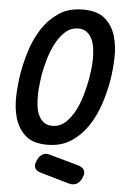

<svg xmlns="http://www.w3.org/2000/svg" viewBox="-62 -786 724 1045"><g transform="rotate(5 300.0 -263.5)"><path d="M237 -95Q279 -95 310 -124.5Q341 -154 362 -196.5Q383 -239 395.5 -285.5Q408 -332 414 -366Q418 -388 421.5 -416.5Q425 -445 425.5 -475Q426 -505 422 -534Q418 -563 407.5 -585Q397 -607 379 -621Q361 -635 332 -635Q290 -635 259 -605.5Q228 -576 207 -533.5Q186 -491 173.5 -445Q161 -399 155 -366Q152 -343 148.5 -314.5Q145 -286 144.5 -256Q144 -226 147.5 -197Q151 -168 161.5 -145.5Q172 -123 190 -109Q208 -95 237 -95ZM218 10Q140 10 99 -26.5Q58 -63 41.5 -119Q25 -175 27.5 -241Q30 -307 40 -367Q50 -425 70.5 -490.5Q91 -556 127 -611.5Q163 -667 217 -703.5Q271 -740 350 -740Q428 -740 469.5 -704Q511 -668 527.5 -612.5Q544 -557 542 -492Q540 -427 530 -368Q520 -308 498.5 -241.5Q477 -175 440.5 -119Q404 -63 349.5 -26.5Q295 10 218 10ZM195 164Q170 156 164 139.5Q158 123 170 98Q180 76 196.5 66Q213 56 235 62L399 108Q423 116 430 132.5Q437 149 425 174Q413 200 394.5 208Q376 216 354 210Z"/></g></svg>

Font: Maple Mono NL SemiBold
Style: Italic
Weight: 600
Italic angle: -10°
Monospace: yes
Designer: subframe7536
Version: Version 7.000